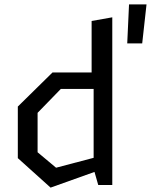

<svg xmlns="http://www.w3.org/2000/svg" viewBox="-20 -844 688 876"><path d="M407.2 -73.3V-461.3L398 -481.7V-748.3L492.3 -765V0H428.2ZM442.3 -438.2H257.5L151.5 -329.2V-149.3L235.8 -78.8L442.3 -133.2V-70.7L210.8 12L61.3 -122.5V-357.8L219.5 -513.3H442.3ZM568.7 -824H648.5L628.8 -646H560.5Z"/></svg>

Font: Monaspace Krypton Var ExLight
Style: Regular
Weight: 200
Designer: Riley Cran and the Lettermatic Team
Version: Version 1.200 (Monaspace Krypton Var)